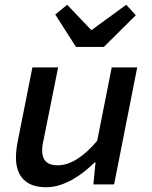

<svg xmlns="http://www.w3.org/2000/svg" viewBox="-20 -774 640 806"><path d="M174 12Q111 12 79 -20.5Q47 -53 47 -112Q47 -132 49.5 -151Q52 -170 56 -189L116 -491H224L166 -202Q162 -185 159.5 -171Q157 -157 157 -143Q157 -80 221 -80Q262 -80 304 -106.5Q346 -133 388 -183L449 -491H556L459 0H372L381 -92H377Q357 -72 333.5 -53.5Q310 -35 284.5 -20.5Q259 -6 231 3Q203 12 174 12ZM299 -577 212 -713 262 -754 362 -649H366L510 -754L550 -710L416 -577Z"/></svg>

Font: Source Code Pro Semibold
Style: Italic
Weight: 600
Italic angle: -11°
Monospace: yes
Designer: Paul D. Hunt, Teo Tuominen
Foundry: Adobe Systems Incorporated
Version: Version 1.050;PS 1.000;hotconv 16.6.51;makeotf.lib2.5.65220